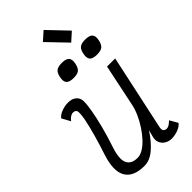

<svg xmlns="http://www.w3.org/2000/svg" viewBox="-327 -1160 1254 1254"><g transform="rotate(-45 300.0 -533.0)"><path d="M68.5 -531 36 -590Q50 -609.5 80 -620.8Q110 -632 140 -632Q176.5 -632 197.8 -613.8Q219 -595.5 219.5 -565Q220 -537 211.2 -485.2Q202.5 -433.5 185 -365Q167.5 -296.5 141 -217.5Q113 -132 131.5 -93.5Q150 -55 207 -55Q232 -55 259.5 -71.8Q287 -88.5 313.2 -117.2Q339.5 -146 362.5 -181Q385.5 -216 402.2 -253.8Q419 -291.5 426 -326L487 -618H562L450 -97Q449.5 -93 448.5 -88Q447.5 -83 448 -78.5Q449 -67.5 456.8 -61.2Q464.5 -55 476 -55Q485.5 -55 497 -61.2Q508.5 -67.5 525 -83.5L557 -28Q543.5 -9 513.5 2.5Q483.5 14 453 14Q427.5 14 406.2 1.2Q385 -11.5 375.8 -34Q366.5 -56.5 375 -85.5L386.5 -130Q343.5 -64 297 -25Q250.5 14 201 14Q100 14 65.2 -45.8Q30.5 -105.5 70 -225Q93 -294.5 110.2 -356.2Q127.5 -418 137.2 -465.2Q147 -512.5 145.5 -539Q145 -550.5 137.2 -556.8Q129.5 -563 117 -563Q105 -563 92 -554.5Q79 -546 68.5 -531ZM496.5 -719Q457.5 -719 443.5 -735.2Q429.5 -751.5 437.5 -788.5Q444 -819.5 460 -831.8Q476 -844 510 -844Q549.5 -844 563.5 -828Q577.5 -812 570 -776.5Q563 -744 547 -731.5Q531 -719 496.5 -719ZM280.5 -719Q241.5 -719 227.5 -735.2Q213.5 -751.5 221.5 -788.5Q228 -819.5 244 -831.8Q260 -844 294 -844Q333.5 -844 347.5 -828Q361.5 -812 354 -776.5Q347 -744 331 -731.5Q315 -719 280.5 -719ZM432 -894 304 -1027.5 363 -1080 490.5 -946.5Z"/></g></svg>

Font: Victor Mono Thin
Style: Italic
Weight: 100
Italic angle: -12°
Monospace: yes
Designer: Rune Bjørnerås
Version: Version 1.561;gftools[0.9.30]